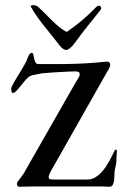

<svg xmlns="http://www.w3.org/2000/svg" viewBox="-20 -709 494 730"><path d="M44.4 -11.7Q44.4 -14.6 47.9 -19.3Q51.3 -23.9 56.4 -30.5Q61.5 -37.1 67.4 -45.4Q73.2 -53.7 78.1 -63.5L267.1 -394.5Q273.9 -405.3 278.6 -413.3Q283.2 -421.4 283.2 -425.8Q283.2 -433.6 278.1 -435.5Q272.9 -437.5 267.1 -437.5Q256.8 -437.5 239.3 -436.8Q221.7 -436 202.6 -434.8Q183.6 -433.6 166.3 -432.4Q148.9 -431.2 139.6 -430.2Q128.9 -427.7 116.9 -425.8Q105 -423.8 96.7 -420.9Q87.4 -416.5 77.9 -405.8Q68.4 -395 59.6 -383.8Q50.8 -372.6 42.7 -364Q34.7 -355.5 28.8 -355.5Q25.4 -355.5 23.9 -360.8Q22.9 -361.3 22.9 -366.7V-374Q22.9 -376.5 26.9 -384Q30.8 -391.6 36.4 -401.4Q42 -411.1 49.1 -422.6Q56.2 -434.1 62.5 -444.8Q68.8 -455.6 73.7 -464.1Q78.6 -472.7 80.6 -477.1Q81.1 -477.5 82.8 -482.7Q84.5 -487.8 86.9 -493.4Q89.4 -499 92.8 -503.7Q96.2 -508.3 100.1 -508.3Q105 -508.3 106.7 -501.5Q108.4 -494.6 109.9 -486.6Q111.3 -478.5 114.7 -471.9Q118.2 -465.3 127 -465.3H159.2H198.7Q215.3 -465.3 234.1 -465.6Q252.9 -465.8 271.7 -466.6Q290.5 -467.3 308.6 -468.3Q326.7 -469.2 342.3 -470.7Q352.5 -471.2 366.5 -472.9Q380.4 -474.6 388.2 -474.6Q398.9 -474.6 398.9 -462.9Q398.9 -456.1 393.1 -445.6Q387.2 -435.1 380.4 -423.8L173.3 -58.1Q168.9 -49.8 167 -44.2Q165 -38.6 165 -35.6Q165 -28.8 171.6 -27.6Q178.2 -26.4 183.6 -26.4H313Q327.1 -26.4 339.6 -33.2Q352.1 -40 362.5 -50.5Q373 -61 381.6 -74Q390.1 -86.9 397 -99.1Q403.8 -111.3 408.4 -121.6Q413.1 -131.8 416 -136.7Q417.5 -140.1 421.9 -140.1Q424.3 -140.1 424.3 -136.7Q424.3 -132.3 423.8 -125.2Q423.3 -118.2 423.1 -110.8Q422.9 -103.5 422.4 -97.4Q421.9 -91.3 421.9 -89.4Q421.9 -86.9 420.9 -82.8Q419.9 -78.6 418.9 -74Q418 -69.3 417 -65.4Q416 -61.5 416 -60.1Q416 -58.6 415.5 -52.7Q415 -46.9 414.8 -40.3Q414.6 -33.7 414.1 -28.1Q413.6 -22.5 413.6 -21Q411.1 -11.2 408.2 -5.1Q405.3 1 393.1 1Q387.7 1 381.6 0.5Q375.5 0 367.7 0H154.3H103.5Q88.9 0 75.2 0.5Q61.5 1 56.2 1Q48.3 1 46.4 -2Q44.4 -4.9 44.4 -11.7ZM97.2 -683.6Q96.7 -684.1 96.7 -685.1Q96.7 -687.5 100.6 -688.5Q104.5 -689.5 106.4 -689.5Q117.7 -689.5 124 -683.6Q138.2 -670.9 151.1 -657.7Q164.1 -644.5 176.8 -632.1Q189.5 -619.6 202.6 -608.4Q215.8 -597.2 231 -588.9Q232.9 -587.9 233.4 -587.9Q233.9 -587.9 235.8 -588.9Q265.1 -608.9 292.7 -632.3Q320.3 -655.8 347.2 -683.6Q349.6 -686 352.1 -686.5Q354.5 -687 358.9 -687Q360.8 -687 362.8 -683.8Q364.7 -680.7 364.7 -677.2Q364.7 -675.3 363.8 -673.3Q353.5 -660.2 343.3 -647.5Q333 -634.8 320.8 -619.6Q308.6 -604.5 293.9 -585.4Q279.3 -566.4 260.7 -541Q258.3 -538.1 254.9 -534.2Q251.5 -530.3 247.6 -527.1Q243.7 -523.9 239.5 -521.5Q235.4 -519 232.4 -519Q225.6 -519 219.7 -523.4Q213.9 -527.8 208.5 -533.7Q194.3 -552.7 180.2 -570.1Q166 -587.4 151.9 -605Q137.7 -622.6 124 -641.6Q110.4 -660.6 97.2 -683.6Z"/></svg>

Font: IM FELL French Canon SC
Style: Regular
Weight: 400
Designer: Igino Marini
Foundry: Igino Marini
Version: 3.00